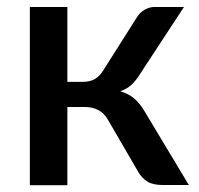

<svg xmlns="http://www.w3.org/2000/svg" viewBox="-20 -530 571 550"><path d="M372.5 -481Q380.5 -494 394.2 -502Q408 -510 423 -510H507L381.5 -318.5Q369.5 -299 356.5 -287Q343.5 -275 324.5 -268.5Q349 -261.5 365.2 -247.2Q381.5 -233 394.5 -210.5L521 0H447Q418.5 0 402.8 -9.5Q387 -19 376 -37.5L289.5 -186.5Q279 -205.5 262 -214.5Q245 -223.5 223.5 -223.5H173V0.5H65.5V-510H173V-295.5H216.5Q237.5 -295.5 251.5 -303.5Q265.5 -311.5 275.5 -328Z"/></svg>

Font: Lato 2
Style: Regular
Weight: 600
Designer: Lukasz Dziedzic with Adam Twardoch and Botio Nikoltchev
Foundry: tyPoland Lukasz Dziedzic
Version: Version 2.015; 2015-08-06; http://www.latofonts.com/